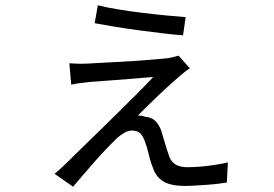

<svg xmlns="http://www.w3.org/2000/svg" viewBox="-20 -657 1040 728"><path d="M351 -637Q382 -629 427.5 -621.5Q473 -614 522.5 -608Q572 -602 615 -598Q658 -594 684 -592L674 -523Q646 -525 603 -530Q560 -535 511 -541.5Q462 -548 416.5 -555.5Q371 -563 339 -569ZM700 -398Q690 -392 679.5 -383.5Q669 -375 662 -369Q652 -361 631 -342Q610 -323 585 -299.5Q560 -276 538 -254Q516 -232 503 -219Q509 -219 516.5 -218Q524 -217 531 -214Q558 -212 573.5 -193.5Q589 -175 595 -149Q599 -137 603.5 -121Q608 -105 613 -89.5Q618 -74 622 -63Q630 -42 647 -32.5Q664 -23 691 -23Q715 -23 743.5 -25.5Q772 -28 799 -32.5Q826 -37 844 -41L840 35Q828 37 809 39.5Q790 42 767.5 43.5Q745 45 722.5 46.5Q700 48 681 48Q628 48 599.5 31Q571 14 559 -23Q554 -35 549 -52.5Q544 -70 540 -87Q536 -104 532 -113Q525 -136 514 -149Q503 -162 481 -162Q466 -162 450.5 -153Q435 -144 421 -131Q410 -120 389.5 -99Q369 -78 345 -51Q321 -24 298 3Q275 30 257 51L187 2Q196 -5 203.5 -12Q211 -19 223 -30Q246 -53 279.5 -85.5Q313 -118 351.5 -155.5Q390 -193 429 -231.5Q468 -270 502.5 -304.5Q537 -339 561 -365Q547 -364 522.5 -362Q498 -360 469 -357.5Q440 -355 411 -353Q382 -351 357.5 -349Q333 -347 318 -346Q298 -344 280.5 -341.5Q263 -339 250 -336L243 -417Q257 -416 276 -415.5Q295 -415 314 -416Q328 -417 357 -418.5Q386 -420 423.5 -422Q461 -424 499.5 -426.5Q538 -429 570 -432Q602 -435 620 -437Q630 -439 640.5 -441.5Q651 -444 657 -446Z"/></svg>

Font: Farlight84_Sys_V01
Style: Regular
Weight: 400
Designer: Ryoko NISHIZUKA  (kana, bopomofo & ideographs); Paul D. Hunt (Latin, Greek & Cyrillic); Sandoll Communications , Soo-you
Foundry: Adobe
Version: Version 2.004;October 29, 2024;FontCreator 14.0.0.2814 64-bi